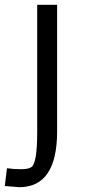

<svg xmlns="http://www.w3.org/2000/svg" viewBox="-37 -602 364 800"><path d="M201 -582V-55Q201 178 43 178L-17 173L-8 99Q20 103 51 103Q82 103 94 94Q118 78 118 -52V-582Z"/></svg>

Font: Ruda
Style: Regular
Weight: 400
Designer: Mariela Monsalve, Angelina Sanchez
Foundry: Mariela Monsalve, Angelina Sanchez
Version: Version 1.002